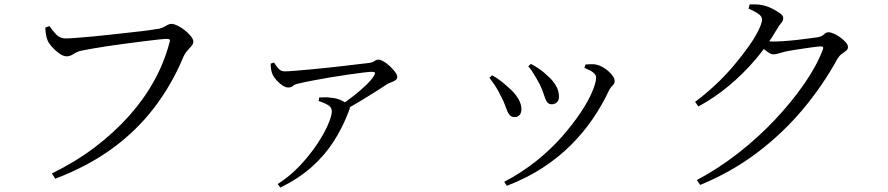

<svg xmlns="http://www.w3.org/2000/svg" viewBox="-20 -791 4020 869"><path d="M215 -6Q323 -59 410.5 -125.5Q498 -192 565.5 -268Q633 -344 678.5 -427Q724 -510 747 -598Q751 -610 747 -612.5Q743 -615 735 -615Q724 -615 696 -612Q668 -609 629 -604Q590 -599 547.5 -593.5Q505 -588 465.5 -582Q426 -576 395 -570.5Q364 -565 350 -562Q330 -558 313.5 -547Q297 -536 282 -536Q267 -536 248.5 -549Q230 -562 215 -579Q200 -596 195 -609Q191 -620 188.5 -632.5Q186 -645 185 -666L204 -673Q216 -655 233.5 -636Q251 -617 277 -617Q292 -617 324.5 -619.5Q357 -622 401 -626Q445 -630 492 -635.5Q539 -641 582 -645.5Q625 -650 656.5 -654.5Q688 -659 700 -661Q713 -664 722.5 -669.5Q732 -675 740 -679Q748 -683 756 -683Q767 -683 783.5 -675Q800 -667 816.5 -654Q833 -641 844 -627Q855 -613 855 -603Q855 -592 846 -582Q837 -572 826.5 -560Q816 -548 809 -531Q757 -407 677.5 -303Q598 -199 487.5 -118.5Q377 -38 230 18Z M1519 -313Q1550 -333 1581 -357.5Q1612 -382 1636.5 -405.5Q1661 -429 1672 -447Q1679 -459 1676.5 -462.5Q1674 -466 1662 -466Q1652 -466 1623.5 -462.5Q1595 -459 1556.5 -453.5Q1518 -448 1476.5 -441Q1435 -434 1398 -427Q1361 -420 1336 -414Q1314 -410 1306.5 -402.5Q1299 -395 1284 -395Q1273 -395 1259 -404Q1245 -413 1232.5 -427Q1220 -441 1214 -453Q1209 -465 1207 -477Q1205 -489 1205 -503L1220 -508Q1232 -489 1242.5 -478.5Q1253 -468 1269 -468Q1283 -468 1313 -470.5Q1343 -473 1382 -476.5Q1421 -480 1463 -484.5Q1505 -489 1543.5 -493.5Q1582 -498 1610.5 -501.5Q1639 -505 1650 -506Q1666 -508 1674.5 -514.5Q1683 -521 1694 -521Q1703 -521 1717 -512.5Q1731 -504 1745 -491Q1759 -478 1768.5 -465Q1778 -452 1778 -443Q1778 -433 1768.5 -427Q1759 -421 1747 -417Q1735 -413 1726 -406Q1708 -394 1676.5 -374Q1645 -354 1607.5 -331.5Q1570 -309 1532 -289ZM1237 42Q1293 6 1338 -42Q1383 -90 1415.5 -139Q1448 -188 1465 -228Q1482 -268 1482 -287Q1482 -305 1464.5 -315.5Q1447 -326 1422 -334L1425 -350Q1441 -350 1452.5 -350.5Q1464 -351 1475 -349Q1502 -347 1522 -338Q1542 -329 1551 -321Q1559 -314 1562 -308Q1565 -302 1560 -291Q1531 -214 1490 -150.5Q1449 -87 1390.5 -35Q1332 17 1249 58Z M2262 32Q2342 -10 2407.5 -62.5Q2473 -115 2523 -172Q2573 -229 2608 -281.5Q2643 -334 2660.5 -376Q2678 -418 2678 -440Q2678 -452 2666 -462Q2654 -472 2625 -484L2630 -499Q2640 -500 2652.5 -500.5Q2665 -501 2677 -499Q2692 -496 2706.5 -488Q2721 -480 2734 -468.5Q2747 -457 2754.5 -445.5Q2762 -434 2762 -424Q2762 -412 2752 -403Q2742 -394 2734 -377Q2706 -317 2664.5 -255.5Q2623 -194 2566.5 -137Q2510 -80 2437.5 -32.5Q2365 15 2274 50ZM2309 -261Q2293 -261 2284.5 -273Q2276 -285 2269 -306.5Q2262 -328 2248 -354Q2236 -380 2222.5 -400.5Q2209 -421 2195 -439L2207 -450Q2227 -440 2245.5 -425.5Q2264 -411 2277 -399Q2308 -373 2324 -347Q2340 -321 2340 -297Q2340 -281 2332 -271Q2324 -261 2309 -261ZM2477 -319Q2462 -319 2454.5 -331.5Q2447 -344 2441 -364.5Q2435 -385 2423 -409Q2416 -423 2407.5 -437Q2399 -451 2390 -465.5Q2381 -480 2371 -491L2383 -502Q2405 -490 2423 -477.5Q2441 -465 2457 -449Q2481 -429 2495.5 -404.5Q2510 -380 2510 -353Q2510 -337 2500.5 -328Q2491 -319 2477 -319Z M3134 24Q3230 -27 3320 -97Q3410 -167 3486 -247.5Q3562 -328 3619 -410Q3676 -492 3704 -566Q3710 -581 3696 -581Q3688 -581 3667.5 -578.5Q3647 -576 3621.5 -572Q3596 -568 3572.5 -564.5Q3549 -561 3536 -558Q3520 -554 3505.5 -549.5Q3491 -545 3480 -545Q3469 -545 3453 -557Q3437 -569 3419 -583L3434 -607Q3449 -605 3460.5 -604Q3472 -603 3481 -603Q3499 -603 3528.5 -605Q3558 -607 3589 -610.5Q3620 -614 3644.5 -617.5Q3669 -621 3679 -622Q3701 -626 3709.5 -635.5Q3718 -645 3731 -645Q3740 -645 3754.5 -638.5Q3769 -632 3783.5 -621.5Q3798 -611 3808 -599.5Q3818 -588 3818 -578Q3818 -568 3809 -561Q3800 -554 3789.5 -546.5Q3779 -539 3771 -526Q3703 -402 3611.5 -293.5Q3520 -185 3405 -98.5Q3290 -12 3149 46ZM3126 -330Q3172 -364 3217 -406Q3262 -448 3300 -493Q3338 -538 3367.5 -579.5Q3397 -621 3413 -654Q3429 -687 3429 -704Q3429 -717 3411.5 -729Q3394 -741 3368 -752L3373 -771Q3387 -771 3401.5 -771Q3416 -771 3433 -767Q3453 -763 3474 -752.5Q3495 -742 3510 -731Q3525 -720 3525 -710Q3525 -697 3516 -687Q3507 -677 3496 -658Q3454 -586 3399.5 -522Q3345 -458 3280.5 -404Q3216 -350 3141 -309Z"/></svg>

Font: Noto Serif JP ExtraLight
Style: Regular
Weight: 400
Version: Version 2.003-H1;hotconv 1.1.1;makeotfexe 2.6.0